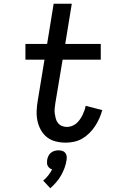

<svg xmlns="http://www.w3.org/2000/svg" viewBox="-20 -755 640 1027"><path d="M332 8Q304 8 278 1.5Q252 -5 232 -20.5Q212 -36 199 -59Q186 -82 180.5 -108Q175 -134 176 -161.5Q177 -189 182 -217L218 -436H116V-520H232L267 -735H364L329 -520H519V-436H315L276 -203Q274 -189 272.5 -174.5Q271 -160 273 -146.5Q275 -133 278.5 -120Q282 -107 290.5 -96.5Q299 -86 311.5 -81Q324 -76 339 -76Q351 -76 364.5 -81Q378 -86 388.5 -95Q399 -104 407 -115.5Q415 -127 421 -139Q427 -151 431.5 -163.5Q436 -176 438 -189L527 -166Q521 -144 511.5 -122.5Q502 -101 489 -81Q476 -61 458.5 -43.5Q441 -26 420.5 -14Q400 -2 377 3Q354 8 332 8ZM249 252 211 211Q226 199 238 183.5Q250 168 259 151Q251 149 245 144Q239 139 235.5 132.5Q232 126 231.5 117.5Q231 109 232 101Q234 90 238.5 80Q243 70 252 62.5Q261 55 272 52Q283 49 293 49Q303 49 313 52Q323 55 329 62.5Q335 70 336.5 80Q338 90 336 101Q333 122 325.5 142.5Q318 163 307 182.5Q296 202 281 219.5Q266 237 249 252Z"/></svg>

Font: Iosevka HT Medium Extended
Style: Italic
Weight: 500
Width: 7
Italic angle: -9°
Monospace: yes
Designer: Belleve Invis
Foundry: Belleve Invis
Version: Version 32.3.0; ttfautohint (v1.8.4)